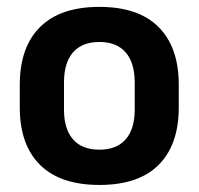

<svg xmlns="http://www.w3.org/2000/svg" viewBox="-20 -524 577 558"><path d="M269 13.5Q155 13.5 96.2 -45Q37.5 -103.5 37.5 -211.5V-278Q37.5 -386.5 96.2 -445.2Q155 -504 269 -504Q382.5 -504 441 -445.2Q499.5 -386.5 499.5 -278V-211.5Q499.5 -103.5 441.2 -45Q383 13.5 269 13.5ZM269 -89Q319 -89 345.2 -119Q371.5 -149 371.5 -205V-284.5Q371.5 -341.5 345.2 -371.8Q319 -402 269 -402Q218.5 -402 192.2 -371.8Q166 -341.5 166 -284.5V-205Q166 -149 192.2 -119Q218.5 -89 269 -89Z"/></svg>

Font: Anek Malayalam SemiBold
Style: Regular
Weight: 600
Version: Version 1.003